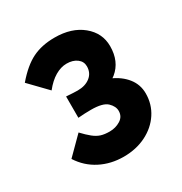

<svg xmlns="http://www.w3.org/2000/svg" viewBox="-110 -862 554 585"><g transform="rotate(-30 167.0 -569.0)"><path d="M162 -359Q117 -359 80 -378Q43 -397 20 -433L79 -492Q95 -475 107.5 -465Q120 -455 132.5 -451Q145 -447 163 -447Q184 -447 201 -457.5Q218 -468 218 -488Q218 -504 203 -518.5Q188 -533 146 -533Q136 -533 124 -532.5Q112 -532 101 -531V-606Q119 -605 125 -604.5Q131 -604 141 -604Q168 -604 185 -617.5Q202 -631 202 -654Q202 -671 188 -681.5Q174 -692 152 -692Q132 -692 111.5 -680Q91 -668 72 -644L13 -705Q48 -746 81.5 -762.5Q115 -779 160 -779Q220 -779 257 -748.5Q294 -718 294 -672Q294 -618 258 -588.5Q222 -559 152 -559L169 -601Q211 -601 244.5 -586.5Q278 -572 297 -548Q316 -524 316 -493Q316 -455 296 -424.5Q276 -394 241 -376.5Q206 -359 162 -359Z"/></g></svg>

Font: Gabarito Medium
Style: Regular
Weight: 500
Designer: Leandro Assis / Alvaro Franca / Felipe Casaprima
Foundry: Naipe Foundry
Version: Version 1.000